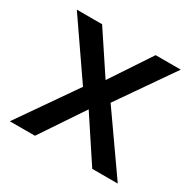

<svg xmlns="http://www.w3.org/2000/svg" viewBox="-125 -667 798 795"><g transform="rotate(30 273.5 -269.5)"><path d="M207 -275 16 0H136L274 -206L410 0H532L339 -275L522 -539H402L274 -346L146 -539H25Z"/></g></svg>

Font: Noto Sans Georgian Medium
Style: Regular
Weight: 500
Designer: Monotype Design Team, Akaki Razmadze
Foundry: Google LLC
Version: Version 2.005